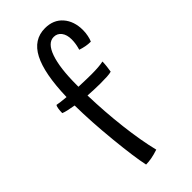

<svg xmlns="http://www.w3.org/2000/svg" viewBox="-237 -780 855 855"><g transform="rotate(-45 190.5 -353.0)"><path d="M165 -381Q168 -274 180 -172.5Q192 -71 211 6Q187 14 167.5 17.5Q148 21 132 21Q119 -38 106.5 -163Q94 -288 93 -390Q70 -394 54.5 -397.5Q39 -401 30 -405Q30 -419 32 -432Q34 -445 38 -449Q48 -447 60 -445.5Q72 -444 94 -442Q98 -587 134.5 -657Q171 -727 243 -727Q296 -727 326.5 -692Q357 -657 357 -601Q357 -585 353.5 -567.5Q350 -550 345 -540Q329 -540 313.5 -543Q298 -546 283 -551Q287 -564 289.5 -578.5Q292 -593 292 -607Q292 -637 278.5 -654.5Q265 -672 243 -672Q205 -672 184.5 -613.5Q164 -555 164 -448Q164 -445 164 -442.5Q164 -440 164 -437Q195 -436 212 -435.5Q229 -435 244 -435Q268 -435 287 -436.5Q306 -438 319 -441Q319 -428 317 -411Q315 -394 313 -383Q303 -380 285.5 -379Q268 -378 242 -378Q222 -378 202.5 -379Q183 -380 165 -381Z"/></g></svg>

Font: Atma
Style: Regular
Weight: 400
Designer: Gregori Vincens, Jeremie Hornus, Riccardo Olocco, Yoann Minet.
Foundry: black foundry
Version: Version 1.102;PS 1.100;hotconv 1.0.86;makeotf.lib2.5.63406